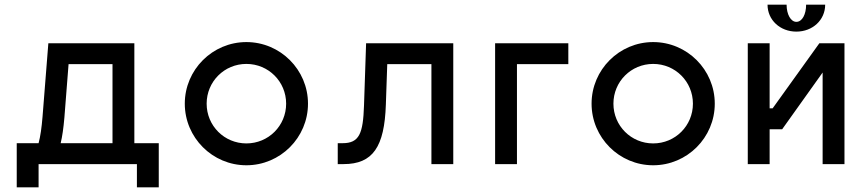

<svg xmlns="http://www.w3.org/2000/svg" viewBox="-20 -706 3735 826"><path d="M663 -90H558V-520H188L163 -204C159 -156 154 -120 146 -90H52V100H146V0H569V100H663ZM241 -90C248 -119 253 -154 257 -200L275 -430H464V-90Z M1040 -89C945 -89 869 -165 869 -260C869 -355 945 -431 1040 -431C1135 -431 1211 -355 1211 -260C1211 -165 1135 -89 1040 -89ZM775 -260C775 -114 894 5 1040 5C1186 5 1305 -114 1305 -260C1305 -406 1186 -525 1040 -525C894 -525 775 -406 775 -260Z M1433 0H1458C1584 0 1634 -74 1640 -256L1646 -430H1836V0H1930V-520H1555L1546 -252C1542 -132 1526 -90 1454 -90H1433Z M2425 -430V-520H2110V0H2204V-430Z M2790 -89C2695 -89 2619 -165 2619 -260C2619 -355 2695 -431 2790 -431C2885 -431 2961 -355 2961 -260C2961 -165 2885 -89 2790 -89ZM2525 -260C2525 -114 2644 5 2790 5C2936 5 3055 -114 3055 -260C3055 -406 2936 -525 2790 -525C2644 -525 2525 -406 2525 -260Z M3345 -150 3519 -394V0H3613V-520H3505L3304 -240H3291V-520H3197V0H3291V-150ZM3282 -686C3282 -620 3336 -570 3406 -570C3476 -570 3530 -620 3530 -686H3448C3448 -644 3431 -612 3406 -612C3382 -612 3364 -644 3364 -686Z"/></svg>

Font: Grotesk 02 Mince
Style: Bold
Weight: 400
Designer: Frank Adebiaye, contributions by Jérémy Landes, Ariel Martín Pérez
Foundry: Velvetyne Type Foundry
Version: Version 3.000;Glyphs 3.1.2 (3150)